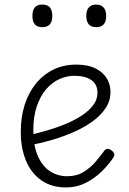

<svg xmlns="http://www.w3.org/2000/svg" viewBox="-20 -802 566 841"><path d="M270 19Q205 19 160.5 -12.5Q116 -44 93.5 -99Q71 -154 71 -224Q71 -289 88 -342.5Q105 -396 137 -435.5Q169 -475 213.5 -497Q258 -519 314 -519Q365 -519 398 -502.5Q431 -486 447.5 -459Q464 -432 464 -399Q464 -361 443 -329Q422 -297 386.5 -271Q351 -245 306 -225Q261 -205 212.5 -190.5Q164 -176 117 -167L116 -212Q150 -220 189.5 -231.5Q229 -243 267.5 -259Q306 -275 337.5 -295.5Q369 -316 388 -341Q407 -366 407 -396Q407 -432 380.5 -451Q354 -470 306 -470Q272 -470 240 -455.5Q208 -441 182.5 -411.5Q157 -382 141.5 -337.5Q126 -293 126 -232Q126 -162 146.5 -117Q167 -72 200.5 -51Q234 -30 274 -30Q316 -30 346.5 -49Q377 -68 399.5 -94.5Q422 -121 437 -142Q444 -151 452.5 -150Q461 -149 469 -143Q477 -137 480 -129.5Q483 -122 477 -113Q457 -82 426 -51.5Q395 -21 355.5 -1Q316 19 270 19ZM165 -683Q143 -683 132.5 -695.5Q122 -708 122 -732Q122 -757 132.5 -769.5Q143 -782 165 -782Q188 -782 198.5 -769.5Q209 -757 209 -732Q209 -707 198 -695Q187 -683 165 -683ZM402 -683Q379 -683 368.5 -695.5Q358 -708 358 -732Q358 -757 369 -769.5Q380 -782 401 -782Q422 -782 433.5 -769.5Q445 -757 445 -732Q445 -707 434 -695Q423 -683 402 -683Z"/></svg>

Font: Playwrite FR Moderne ExtraLight
Style: Regular
Weight: 250
Version: Version 1.002